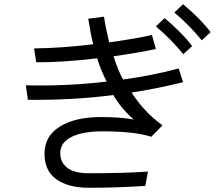

<svg xmlns="http://www.w3.org/2000/svg" viewBox="-20 -845 1040 904"><path d="M101.6 -443.4Q293 -438.5 482.4 -460.9Q453.1 -517.6 437.5 -570.3Q268.6 -550.8 150.4 -551.8L140.6 -617.2Q266.6 -618.2 418.9 -636.7Q405.3 -691.4 395.5 -756.8L469.7 -766.6Q476.6 -716.8 494.1 -645.5Q639.6 -666 695.3 -680.7L713.9 -614.3Q632.8 -596.7 514.6 -580.1Q538.1 -506.8 559.6 -470.7Q691.4 -488.3 821.3 -522.5L841.8 -458Q714.8 -426.8 599.6 -409.2Q660.2 -315.4 745.1 -254.9L692.4 -201.2Q613.3 -226.6 460.9 -226.6Q371.1 -226.6 317.4 -200.7Q263.7 -174.8 263.7 -123Q263.7 -81.1 296.4 -55.2Q329.1 -29.3 397.5 -29.3Q565.4 -29.3 676.8 -37.1L664.1 30.3Q528.3 39.1 400.4 39.1Q300.8 39.1 245.1 -1Q189.5 -41 189.5 -121.1Q189.5 -204.1 261.7 -249Q334 -293.9 455.1 -293.9Q549.8 -293.9 609.4 -282.2Q548.8 -335.9 513.7 -397.5Q325.2 -373 111.3 -375ZM800.8 -786.1 841.8 -825.2Q926.8 -753.9 971.7 -693.4L929.7 -655.3Q873 -725.6 800.8 -786.1ZM713.9 -720.7 754.9 -759.8Q839.8 -688.5 884.8 -627.9L842.8 -589.8Q786.1 -660.2 713.9 -720.7Z"/></svg>

Font: Gothic A1
Style: Regular
Weight: 400
Designer: HanYang I&C Co.,Ltd.
Foundry: HanYang I&C Co.,Ltd.
Version: Version 2.50